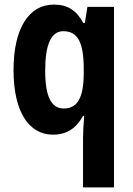

<svg xmlns="http://www.w3.org/2000/svg" viewBox="-20 -577 580 837"><path d="M342 23V240H477V-547H361L350 -477H343C313 -532 275 -557 215 -557C106 -557 39 -454 39 -271C39 -91 105 10 211 10C271 10 313 -18 342 -72H347C344 -31 342 0 342 23ZM258 -104C203 -104 177 -157 177 -269C177 -383 203 -441 256 -441C320 -441 345 -390 345 -277V-252C344 -152 318 -104 258 -104Z"/></svg>

Font: Noto Sans Ethiopic Condensed
Style: Bold
Weight: 700
Width: 3
Designer: Monotype Design Team
Foundry: Monotype Imaging Inc.
Version: Version 2.102